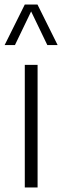

<svg xmlns="http://www.w3.org/2000/svg" viewBox="-42 -828 274 848"><path d="M67.5 0V-541.5H124V0ZM-21.5 -629 67.5 -808H123.5L212.5 -629H167L95.5 -777.5L24 -629Z"/></svg>

Font: Encode Sans Cnd Lt
Style: Regular
Weight: 300
Width: 3
Designer: Multiple Designers
Foundry: Impallari Type
Version: Version 3.002; ttfautohint (v1.8.3) -l 8 -r 50 -G 200 -x 14 